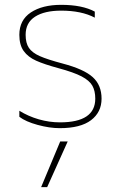

<svg xmlns="http://www.w3.org/2000/svg" viewBox="-20 -515 500 794"><path d="M227 15Q185 15 135.5 1.5Q86 -12 60 -32V-57Q97 -34 140.5 -21.5Q184 -9 228 -9Q374 -9 374 -107Q374 -139 362 -160.5Q350 -182 317.5 -199Q285 -216 222 -233Q163 -249 129.5 -264Q96 -279 78 -304Q60 -329 60 -371Q60 -432 107.5 -463.5Q155 -495 233 -495Q320 -495 372 -467V-442Q317 -471 233 -471Q164 -471 125 -446Q86 -421 86 -371Q86 -337 99.5 -317Q113 -297 144.5 -283Q176 -269 240 -252Q327 -229 363.5 -196Q400 -163 400 -107Q400 -51 356.5 -18Q313 15 227 15ZM229 70H260L175 259H150Z"/></svg>

Font: Prompt Thin
Style: Regular
Weight: 100
Designer: Katatrad Team
Foundry: CadsonDemak
Version: Version 1.030